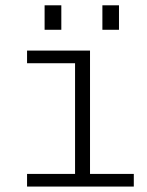

<svg xmlns="http://www.w3.org/2000/svg" viewBox="-20 -686 540 706"><path d="M79.5 0V-46.5H256V-453.5H79.5V-500H311V-46.5H472V0ZM144 -666.5H205.5V-576.5H144ZM356.5 -666.5H417.5V-576.5H356.5Z"/></svg>

Font: Trispace Thin ExtraLight
Style: Regular
Weight: 250
Version: Version 1.210